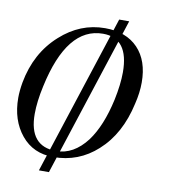

<svg xmlns="http://www.w3.org/2000/svg" viewBox="-93 -842 896 1020"><g transform="rotate(10 355.5 -332.5)"><path d="M467 -764H521L240 99H186ZM628 -339Q591 -170 485 -75Q385 16 249 16Q140 16 76 -62Q11 -141 11 -262Q11 -299 19 -345Q49 -509 162 -610Q268 -706 402 -706Q516 -706 579.5 -639.5Q643 -573 643 -455Q643 -400 628 -339ZM517 -341Q535 -426 535 -491Q535 -675 396 -675Q202 -675 131 -345Q112 -259 112 -193Q112 -18 258 -18Q352 -18 423 -111Q485 -195 517 -341Z"/></g></svg>

Font: GFS Didot
Style: Italic
Weight: 400
Italic angle: -12°
Designer: Takis Katsoulidis and George D. Matthiopoulos
Foundry: George Matthiopoulos and Takis Katsoulidis
Version: Version 1.0